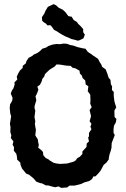

<svg xmlns="http://www.w3.org/2000/svg" viewBox="-20 -892 610 930"><path d="M276 18 264 11 247 15 234 12 213 6H202L183 -4L175 -5L156 -12L145 -25L134 -35L120 -46L107 -51L93 -68L87 -75L80 -92L78 -105L63 -119L62 -133L59 -147L47 -162L48 -179L41 -191L45 -207L32 -224L35 -235L30 -253L31 -276L28 -292L31 -310L34 -329L30 -341L27 -369L29 -387L39 -404L41 -418L32 -439L38 -454L45 -464L51 -483L50 -493L64 -507L61 -520L68 -536L77 -551L90 -563V-573L105 -585L108 -596L119 -612L136 -621L144 -628L160 -635L173 -644L185 -656L204 -662L214 -669L234 -676L254 -679L271 -678L287 -681L304 -680L320 -674L336 -671L355 -664L381 -658L394 -656L406 -640L422 -630L431 -623L455 -607L463 -591L470 -581L475 -568L492 -556L500 -535L506 -516L515 -505L517 -485L523 -473L522 -456L531 -447V-427L534 -402L537 -391L543 -372L534 -356L535 -325L544 -316L541 -299L532 -283L530 -266V-248L536 -238L529 -220L521 -199L520 -176L516 -160L511 -146L507 -127V-120L496 -105L482 -93L474 -78L467 -65L457 -53L443 -38L432 -37L426 -25L412 -15L390 -9L373 -1L362 2L345 6L340 7H317L305 16ZM270 -98 305 -100 337 -109 348 -116 353 -125 367 -133 379 -146V-158L387 -167L399 -180L400 -197L411 -207L407 -225L411 -232V-248L423 -266L418 -278L423 -292L414 -305L421 -329L414 -359L424 -373L417 -390L418 -404V-413L417 -434L405 -450L408 -474L395 -483L393 -502L380 -514L377 -525L367 -536L365 -550L345 -561L331 -564L322 -573L302 -574L271 -579L254 -580L244 -569L232 -562L221 -555L209 -544L198 -533L194 -521L185 -510L182 -498L174 -482L161 -472L166 -458L160 -441L152 -425L156 -407L148 -380L147 -369L151 -356L147 -325L151 -304L149 -293L152 -272L154 -265L151 -236L163 -217L165 -203L168 -190L165 -177L181 -164L188 -156L190 -140L201 -127L215 -120L222 -114L241 -103L255 -100ZM357 -695 339 -700 326 -703 311 -710 296 -716 283 -723 271 -730 256 -740 242 -747 233 -760 224 -770 210 -769 202 -778 192 -784 184 -792 183 -809 194 -825 201 -841 212 -859 225 -865 240 -872 252 -866 265 -854 284 -845 297 -833 311 -814 327 -811 337 -795 352 -786 359 -776 370 -766 383 -751V-736L391 -724L384 -706L365 -697Z"/></svg>

Font: Winky Rough Medium
Style: Regular
Weight: 500
Designer: Simon Atzbach
Foundry: typofactur
Version: Version 1.206; ttfautohint (v1.8.4.7-5d5b)